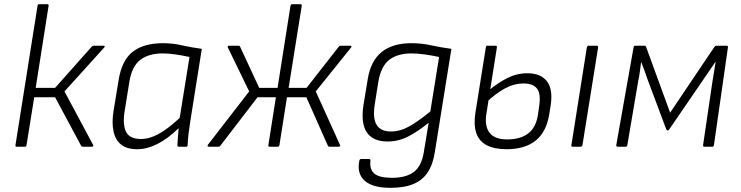

<svg xmlns="http://www.w3.org/2000/svg" viewBox="-20 -703 3550 920"><path d="M476 -484Q480 -484 481.5 -481Q483 -478 479 -475L289 -265L426 -9Q428 -6 426.5 -3Q425 0 421 0H377Q371 0 369 -4L244 -237H144L107 -7Q106 0 99 0H60Q53 0 54 -7L160 -676Q161 -683 167 -683H206Q214 -683 213 -676L151 -282H244L419 -479Q424 -484 429 -484Z M637 12Q588 12 560.5 -10Q533 -32 524 -73.5Q515 -115 524 -171L548 -317Q563 -414 616 -455Q669 -496 760 -496Q808 -496 851 -486Q894 -476 947 -469L891 -117Q886 -85 883 -58.5Q880 -32 879 -7Q879 0 872 0H837Q830 0 830 -7Q831 -26 832.5 -47Q834 -68 836 -89Q784 -38 734 -13Q684 12 637 12ZM655 -37Q696 -37 740 -61Q784 -85 841 -138L888 -430Q856 -437 822 -442Q788 -447 760 -447Q692 -447 652 -416Q612 -385 600 -312L577 -169Q567 -106 584 -71.5Q601 -37 655 -37Z M980 0Q976 0 975 -3Q974 -6 976 -9L1174 -265L1072 -475Q1070 -479 1071.5 -481.5Q1073 -484 1076 -484H1123Q1129 -484 1131 -478L1222 -282H1310L1372 -676Q1374 -683 1380 -683H1419Q1427 -683 1426 -676L1363 -282H1449L1603 -479Q1607 -484 1614 -484H1659Q1663 -484 1664 -481.5Q1665 -479 1662 -475L1493 -265L1609 -9Q1611 -6 1609.5 -3Q1608 0 1604 0H1559Q1553 0 1551 -5L1448 -237H1355L1319 -8Q1318 0 1312 0H1272Q1264 0 1266 -8L1302 -237H1214L1036 -5Q1033 0 1027 0Z M1951 -496Q2001 -496 2045.5 -486Q2090 -476 2143 -469L2064 23Q2055 84 2030 122Q2005 160 1961.5 178.5Q1918 197 1850 197Q1765 197 1727 162.5Q1689 128 1702 66Q1704 59 1710 59H1749Q1756 59 1755 67Q1750 109 1774 129Q1798 149 1858 149Q1926 149 1963 121Q2000 93 2011 25L2034 -115Q1983 -73 1936 -49Q1889 -25 1837 -25Q1767 -25 1737.5 -69Q1708 -113 1722 -202L1742 -323Q1756 -411 1808.5 -453.5Q1861 -496 1951 -496ZM1853 -73Q1898 -73 1942 -98Q1986 -123 2042 -169L2084 -430Q2052 -437 2016 -442Q1980 -447 1951 -447Q1886 -447 1846 -417Q1806 -387 1793 -312L1776 -205Q1765 -137 1784.5 -105Q1804 -73 1853 -73Z M2408 12Q2348 12 2311.5 -7.5Q2275 -27 2262 -66Q2249 -105 2258 -163L2308 -476Q2309 -484 2315 -484H2354Q2362 -484 2361 -476L2310 -154Q2302 -97 2326.5 -66Q2351 -35 2411 -35Q2474 -35 2511.5 -64Q2549 -93 2558 -155L2564 -198Q2572 -253 2553.5 -278Q2535 -303 2489 -303Q2443 -303 2399 -279Q2355 -255 2311 -213L2319 -267Q2365 -306 2411 -329Q2457 -352 2507 -352Q2570 -352 2600 -314.5Q2630 -277 2619 -201L2612 -157Q2599 -72 2547.5 -30Q2496 12 2408 12ZM2724 0Q2716 0 2718 -8L2792 -476Q2794 -484 2801 -484H2838Q2847 -484 2846 -476L2771 -8Q2769 0 2762 0Z M2940 0Q2932 0 2933 -8L3016 -477Q3017 -484 3024 -484H3069Q3074 -484 3076 -478L3191 -163L3403 -478Q3407 -484 3413 -484H3462Q3469 -484 3468 -476L3401 -8Q3400 0 3394 0H3355Q3348 0 3349 -8L3393 -307Q3397 -332 3401 -356.5Q3405 -381 3409 -405H3407Q3392 -383 3377 -361Q3362 -339 3347 -317L3186 -82Q3184 -78 3179 -78Q3178 -78 3176.5 -79Q3175 -80 3173 -82L3083 -322Q3076 -343 3068.5 -363.5Q3061 -384 3053 -405H3052Q3049 -383 3046 -360Q3043 -337 3038 -314L2986 -8Q2985 0 2979 0Z"/></svg>

Font: Sofia Sans Light
Style: Italic
Weight: 300
Italic angle: -9°
Version: Version 4.100-B